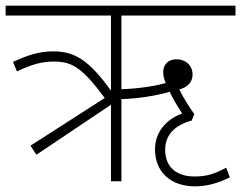

<svg xmlns="http://www.w3.org/2000/svg" viewBox="-20 -642 854 680"><path d="M109 -94 373 -271V0H410V-291C464 -292 535 -303 581 -317C590 -296 609 -265 625 -240C562 -217 529 -168 529 -113C529 -31 587 18 670 18C713 18 752 7 794 -14L781 -48C736 -24 709 -17 668 -17C615 -17 565 -42 565 -112C565 -164 599 -199 659 -215L668 -238C650 -264 632 -291 615 -325C642 -333 662 -349 662 -378C662 -409 639 -432 604 -432C576 -432 558 -413 558 -387C558 -374 561 -361 567 -348C525 -336 467 -328 410 -326V-587H814V-622H0V-587H373V-321C295 -429 245 -460 169 -460C115 -460 75 -445 26 -423L40 -389C92 -414 128 -424 171 -424C236 -424 271 -402 351 -295L88 -126Z"/></svg>

Font: Noto Sans ExtraLight
Style: Italic
Weight: 200
Italic angle: -12°
Designer: Monotype Design Team
Foundry: Monotype Imaging Inc.
Version: Version 2.013